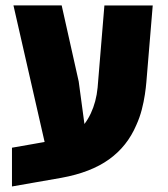

<svg xmlns="http://www.w3.org/2000/svg" viewBox="-20 -651 616 704"><path d="M23.9 32.7V-109.4L104.5 -123.5Q114.3 -125.5 124 -127Q133.8 -128.4 143.6 -130.4L29.3 -631.3H206.1L268.6 -352.1L289.6 -196.3Q303.2 -214.4 313 -235.4Q322.8 -256.3 329.1 -280Q335.4 -303.7 337.9 -329.6L362.8 -630.9H540L516.6 -349.1Q515.1 -330.6 511.2 -304.2Q507.3 -277.8 499.8 -248.8Q492.2 -219.7 480 -192.9Q446.8 -114.7 379.9 -66.7Q313 -18.6 205.1 1Q160.2 8.8 114.7 16.8Q69.3 24.9 23.9 32.7Z"/></svg>

Font: Open Sans SemiCondensed ExtraBold
Style: Regular
Weight: 800
Width: 4
Designer: Monotype Design Team
Foundry: Monotype Imaging Inc.
Version: Version 3.000